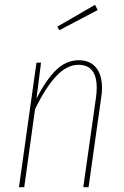

<svg xmlns="http://www.w3.org/2000/svg" viewBox="-20 -780 517 800"><path d="M405 -414Q405 -396 402 -376L349 0H327L380 -374Q383 -395 383 -414Q383 -510 307 -510Q258 -510 213.5 -462Q169 -414 126 -325L81 0H59L132 -519H151L132 -369Q172 -448 214 -488.5Q256 -529 308 -529Q355 -529 380 -498.5Q405 -468 405 -414ZM376 -760 387 -738 227 -654 219 -669Z"/></svg>

Font: Fira Sans Extra Condensed Thin
Style: Italic
Weight: 250
Width: 3
Italic angle: -8°
Designer: Carrois Corporate & Edenspiekermann AG
Foundry: Carrois Corporate GbR & Edenspiekermann AG
Version: Version 4.203